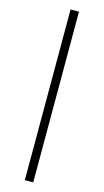

<svg xmlns="http://www.w3.org/2000/svg" viewBox="-161 -869 644 1191"><g transform="rotate(15 161.0 -274.0)"><path d="M134 274H188V-822H134Z"/></g></svg>

Font: Noto Serif TC Medium
Style: Regular
Weight: 500
Designer: Ryoko NISHIZUKA 西塚涼子 (kana & ideographs); Frank Grießhammer (Latin, Greek & Cyrillic); Wenlong ZHANG 张文龙 (bopomofo); San
Foundry: Adobe
Version: Version 2.001;hotconv 1.1.0;makeotfexe 2.6.0